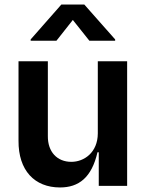

<svg xmlns="http://www.w3.org/2000/svg" viewBox="-20 -814 638 841"><path d="M484.4 -635.7V-641.3L349.4 -794H248.6L114.3 -641.3V-635.7H227.3L299 -726.6L371.4 -635.7ZM242.9 7.1C324.9 7.1 381.4 -35.9 407 -147H412.6V0H536.9V-545.5H408.4V-229.4C408 -146.3 348.7 -105.1 292.6 -105.1C230.1 -105.1 188.9 -148.8 189.6 -218V-545.5H61.1V-198.2C60 -67.1 131.7 7.1 242.9 7.1Z"/></svg>

Font: Riot Sans 2.0
Style: Bold
Weight: 600
Designer: Rasmus Andersson
Foundry: rsms
Version: Version 3.006;hotconv 1.0.109;makeotfexe 2.5.65596